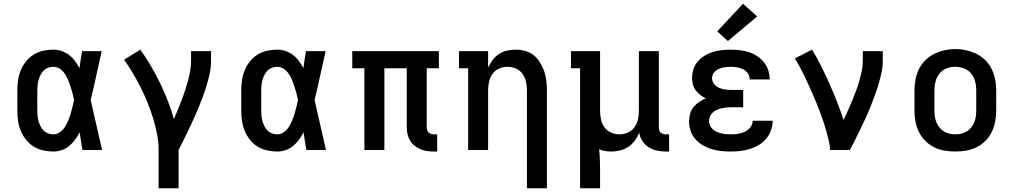

<svg xmlns="http://www.w3.org/2000/svg" viewBox="-20 -804 5440 1029"><path d="M266 8Q239 8 211.5 2Q184 -4 160.5 -18.5Q137 -33 119.5 -55Q102 -77 91.5 -102.5Q81 -128 77 -155Q73 -182 73 -210V-320Q73 -348 77 -375Q81 -402 91.5 -427.5Q102 -453 119.5 -475Q137 -497 160.5 -511.5Q184 -526 211.5 -532Q239 -538 266 -538Q289 -538 310.5 -530.5Q332 -523 350 -509.5Q368 -496 381.5 -477.5Q395 -459 406 -439Q409 -462 412.5 -484.5Q416 -507 420 -530H525Q510 -465 496 -399Q482 -333 466 -268Q482 -201 496.5 -134Q511 -67 527 0H422Q418 -24 414 -47.5Q410 -71 407 -95Q396 -74 382.5 -55.5Q369 -37 351 -22Q333 -7 311 0.5Q289 8 266 8ZM266 -84Q285 -84 301.5 -96Q318 -108 328 -124Q338 -140 345.5 -158Q353 -176 358.5 -194Q364 -212 368.5 -231Q373 -250 377 -268Q373 -287 368.5 -305Q364 -323 358 -340.5Q352 -358 345 -375.5Q338 -393 327.5 -408.5Q317 -424 301 -435Q285 -446 266 -446Q252 -446 238 -441Q224 -436 214 -426Q204 -416 197.5 -403Q191 -390 187 -376.5Q183 -363 181.5 -348.5Q180 -334 180 -320V-210Q180 -196 181.5 -181.5Q183 -167 187 -153.5Q191 -140 197.5 -127Q204 -114 214 -104Q224 -94 238 -89Q252 -84 266 -84Z M830 205V0Q830 -44 821.5 -87Q813 -130 800 -172Q787 -214 770.5 -254.5Q754 -295 734.5 -334Q715 -373 692.5 -411Q670 -449 645 -484L732 -538Q762 -496 788.5 -451Q815 -406 837.5 -359.5Q860 -313 879 -264.5Q898 -216 912 -166Q923 -191 933 -216Q943 -241 953 -266.5Q963 -292 971.5 -318Q980 -344 987 -370Q994 -396 999 -423Q1004 -450 1004 -477V-530H1111V-477Q1111 -445 1104.5 -413.5Q1098 -382 1089 -351.5Q1080 -321 1069 -291Q1058 -261 1046 -231.5Q1034 -202 1020.5 -172.5Q1007 -143 993.5 -114Q980 -85 965.5 -56.5Q951 -28 937 0V205Z M1466 8Q1439 8 1411.5 2Q1384 -4 1360.5 -18.5Q1337 -33 1319.5 -55Q1302 -77 1291.5 -102.5Q1281 -128 1277 -155Q1273 -182 1273 -210V-320Q1273 -348 1277 -375Q1281 -402 1291.5 -427.5Q1302 -453 1319.5 -475Q1337 -497 1360.5 -511.5Q1384 -526 1411.5 -532Q1439 -538 1466 -538Q1489 -538 1510.5 -530.5Q1532 -523 1550 -509.5Q1568 -496 1581.5 -477.5Q1595 -459 1606 -439Q1609 -462 1612.5 -484.5Q1616 -507 1620 -530H1725Q1710 -465 1696 -399Q1682 -333 1666 -268Q1682 -201 1696.5 -134Q1711 -67 1727 0H1622Q1618 -24 1614 -47.5Q1610 -71 1607 -95Q1596 -74 1582.5 -55.5Q1569 -37 1551 -22Q1533 -7 1511 0.5Q1489 8 1466 8ZM1466 -84Q1485 -84 1501.5 -96Q1518 -108 1528 -124Q1538 -140 1545.5 -158Q1553 -176 1558.5 -194Q1564 -212 1568.5 -231Q1573 -250 1577 -268Q1573 -287 1568.5 -305Q1564 -323 1558 -340.5Q1552 -358 1545 -375.5Q1538 -393 1527.5 -408.5Q1517 -424 1501 -435Q1485 -446 1466 -446Q1452 -446 1438 -441Q1424 -436 1414 -426Q1404 -416 1397.5 -403Q1391 -390 1387 -376.5Q1383 -363 1381.5 -348.5Q1380 -334 1380 -320V-210Q1380 -196 1381.5 -181.5Q1383 -167 1387 -153.5Q1391 -140 1397.5 -127Q1404 -114 1414 -104Q1424 -94 1438 -89Q1452 -84 1466 -84Z M2305 8Q2286 8 2268 5.5Q2250 3 2233 -4.5Q2216 -12 2201.5 -23.5Q2187 -35 2177.5 -51Q2168 -67 2164 -85Q2160 -103 2160 -122V-438H2040V0H1933V-438H1868V-530H2332V-438H2267V-122Q2267 -114 2269.5 -106.5Q2272 -99 2277 -94Q2282 -89 2289.5 -86.5Q2297 -84 2305 -84H2323V8Z M2804 205V-320Q2804 -343 2799 -366Q2794 -389 2780.5 -408Q2767 -427 2745 -436.5Q2723 -446 2700 -446Q2677 -446 2655 -436.5Q2633 -427 2619.5 -408Q2606 -389 2601 -366Q2596 -343 2596 -320V0H2489V-438H2440V-530H2596V-442Q2606 -463 2620 -482Q2634 -501 2653.5 -514Q2673 -527 2696 -532.5Q2719 -538 2743 -538Q2769 -538 2794.5 -531Q2820 -524 2840 -508Q2860 -492 2874 -469.5Q2888 -447 2896.5 -422.5Q2905 -398 2908 -372Q2911 -346 2911 -320V205Z M3089 205V-438H3040V-530H3196V-210Q3196 -187 3201 -164Q3206 -141 3219.5 -122Q3233 -103 3255 -93.5Q3277 -84 3300 -84Q3323 -84 3345 -93.5Q3367 -103 3380.5 -122Q3394 -141 3399 -164Q3404 -187 3404 -210V-530H3511V-122Q3511 -114 3513 -106.5Q3515 -99 3520.5 -94Q3526 -89 3533.5 -86.5Q3541 -84 3548 -84H3566V8H3548Q3524 8 3500.5 3Q3477 -2 3456.5 -15Q3436 -28 3422.5 -48.5Q3409 -69 3406 -93Q3397 -71 3382.5 -51Q3368 -31 3348 -17.5Q3328 -4 3304.5 2Q3281 8 3257 8Q3240 8 3223.5 5.5Q3207 3 3191 -4Q3194 23 3195 49.5Q3196 76 3196 102V205Z M3898 8Q3872 8 3846 5.5Q3820 3 3795 -4.5Q3770 -12 3747.5 -25Q3725 -38 3707.5 -57.5Q3690 -77 3681.5 -102Q3673 -127 3673 -153Q3673 -174 3678.5 -194Q3684 -214 3697 -230Q3710 -246 3727 -257.5Q3744 -269 3763 -277Q3747 -284 3733 -295Q3719 -306 3708.5 -320Q3698 -334 3693.5 -351.5Q3689 -369 3689 -387Q3689 -411 3697 -434.5Q3705 -458 3721 -476Q3737 -494 3758 -506.5Q3779 -519 3802 -526Q3825 -533 3849 -535.5Q3873 -538 3897 -538Q3922 -538 3946 -535Q3970 -532 3993.5 -524.5Q4017 -517 4037.5 -503.5Q4058 -490 4073.5 -471Q4089 -452 4097 -428.5Q4105 -405 4105 -380Q4105 -380 4105 -379.5Q4105 -379 4105 -378H3998Q3998 -378 3998 -378.5Q3998 -379 3998 -379Q3998 -396 3988 -410.5Q3978 -425 3963 -432.5Q3948 -440 3931 -443Q3914 -446 3897 -446Q3886 -446 3875 -445Q3864 -444 3853.5 -441.5Q3843 -439 3833 -435Q3823 -431 3814.5 -424Q3806 -417 3801 -406.5Q3796 -396 3796 -385Q3796 -385 3796 -385Q3796 -385 3796 -385Q3796 -374 3801 -363.5Q3806 -353 3814.5 -345.5Q3823 -338 3833.5 -333.5Q3844 -329 3855 -326.5Q3866 -324 3877.5 -323Q3889 -322 3900 -322H3963V-229H3900Q3887 -229 3874 -228Q3861 -227 3848 -224Q3835 -221 3823 -216Q3811 -211 3801 -202Q3791 -193 3785.5 -181Q3780 -169 3780 -155Q3780 -155 3780 -155Q3780 -155 3780 -155Q3780 -143 3785.5 -131Q3791 -119 3801 -110.5Q3811 -102 3822.5 -97Q3834 -92 3846.5 -89Q3859 -86 3872 -85Q3885 -84 3898 -84Q3917 -84 3936 -87Q3955 -90 3972 -98Q3989 -106 4001.5 -122Q4014 -138 4014 -157H4121Q4121 -157 4121 -157Q4121 -157 4121 -157Q4121 -131 4112 -106Q4103 -81 4086.5 -61Q4070 -41 4047.5 -27.5Q4025 -14 4000 -6Q3975 2 3949.5 5Q3924 8 3898 8ZM3881 -584 3824 -636 3962 -784 4038 -716Z M4428 0Q4428 -26 4421.5 -52Q4415 -78 4408 -103.5Q4401 -129 4392.5 -154Q4384 -179 4374.5 -204Q4365 -229 4355 -253.5Q4345 -278 4334.5 -302Q4324 -326 4313 -350Q4302 -374 4290.5 -398Q4279 -422 4266.5 -445Q4254 -468 4240 -491L4332 -538Q4359 -494 4382 -447.5Q4405 -401 4426 -354Q4447 -307 4466 -258.5Q4485 -210 4501 -161Q4513 -186 4524.5 -211.5Q4536 -237 4546.5 -263Q4557 -289 4567 -315Q4577 -341 4584.5 -367.5Q4592 -394 4598 -421.5Q4604 -449 4604 -477V-530H4711V-477Q4711 -445 4704 -413.5Q4697 -382 4688 -351.5Q4679 -321 4668 -291Q4657 -261 4645 -231Q4633 -201 4619.5 -172Q4606 -143 4592 -114Q4578 -85 4564 -56.5Q4550 -28 4535 0Z M5100 8Q5071 8 5041.5 3Q5012 -2 4986 -15Q4960 -28 4939 -49Q4918 -70 4905 -96.5Q4892 -123 4886.5 -152Q4881 -181 4881 -210V-320Q4881 -349 4886.5 -378Q4892 -407 4905 -433.5Q4918 -460 4939 -481Q4960 -502 4986.5 -515Q5013 -528 5042 -534.5Q5071 -541 5100 -541Q5129 -541 5158 -534.5Q5187 -528 5213.5 -515Q5240 -502 5261 -481Q5282 -460 5295 -433.5Q5308 -407 5313.5 -378Q5319 -349 5319 -320V-210Q5319 -181 5313.5 -152Q5308 -123 5295 -96.5Q5282 -70 5261 -49Q5240 -28 5214 -15Q5188 -2 5158.5 3Q5129 8 5100 8ZM5100 -84Q5116 -84 5131.5 -87.5Q5147 -91 5161 -99.5Q5175 -108 5185 -120.5Q5195 -133 5201 -147.5Q5207 -162 5209.5 -178Q5212 -194 5212 -210V-320Q5212 -336 5209.5 -352Q5207 -368 5201 -383Q5195 -398 5184.5 -410.5Q5174 -423 5160 -431Q5146 -439 5130 -442.5Q5114 -446 5098 -446Q5075 -446 5052 -437Q5029 -428 5014.5 -409.5Q5000 -391 4994 -367.5Q4988 -344 4988 -320V-210Q4988 -194 4990.5 -178Q4993 -162 4999 -147.5Q5005 -133 5015 -120.5Q5025 -108 5039 -99.5Q5053 -91 5068.5 -87.5Q5084 -84 5100 -84Z"/></svg>

Font: Iosevka Slab Semibold Extended
Style: Regular
Weight: 600
Width: 7
Monospace: yes
Designer: Belleve Invis
Foundry: Belleve Invis
Version: Version 11.1.0; ttfautohint (v1.8.3)